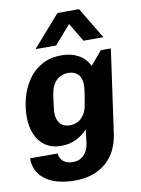

<svg xmlns="http://www.w3.org/2000/svg" viewBox="-101 -827 791 1080"><g transform="rotate(-10 294.5 -287.0)"><path d="M237 186Q189.5 186 148.2 176Q107 166 76 145.2Q45 124.5 27.8 93Q10.5 61.5 10.5 19H169Q169 34.5 177.2 49Q185.5 63.5 202.8 72.5Q220 81.5 245.5 81.5Q276.5 81.5 296 67.2Q315.5 53 325.8 31Q336 9 338.5 -13.5L347.5 -87Q320.5 -57 281.8 -38.2Q243 -19.5 197 -19.5Q143 -19.5 106.5 -44.5Q70 -69.5 51.2 -113.5Q32.5 -157.5 32.5 -213Q32.5 -268 47.2 -322.5Q62 -377 92.8 -422Q123.5 -467 171.5 -494Q219.5 -521 286 -521Q338.5 -521 379 -499.5Q419.5 -478 442.5 -433.5L508.5 -511H565.5L499 -37.5Q489 34 454.8 84Q420.5 134 365.5 160Q310.5 186 237 186ZM264.5 -125Q304.5 -125 330.8 -151Q357 -177 364 -216Q370.5 -250.5 375.8 -283.8Q381 -317 381 -335Q381 -374.5 360.8 -395.8Q340.5 -417 304.5 -417Q280.5 -417 259.2 -406.2Q238 -395.5 223.2 -374Q208.5 -352.5 203 -319Q196 -276.5 192.8 -247.5Q189.5 -218.5 189.5 -208.5Q189.5 -170 209 -147.5Q228.5 -125 264.5 -125ZM147.5 -580.5 304.5 -759.5H428L535 -580.5H421.5L327 -739H403.5L265 -580.5Z"/></g></svg>

Font: Chivo Medium
Style: Italic
Weight: 500
Italic angle: -8.05°
Designer: Hector Gatti
Foundry: Omnibus-Type
Version: Version 2.002